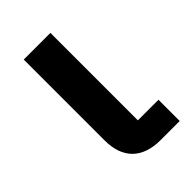

<svg xmlns="http://www.w3.org/2000/svg" viewBox="-166 -587 652 652"><g transform="rotate(-45 160.0 -261.0)"><path d="M301 -102H202V-522H74V-133C74 -48 121 0 209 0H301Z"/></g></svg>

Font: Braiins Sans SemiBold
Style: Regular
Weight: 600
Designer: Mike Abbink, Paul van der Laan, Pieter van Rosmalen, Jiri Chlebus, Lubos Buracinsky
Foundry: Bold Monday, Sudetype
Version: Version 1.000;hotconv 1.0.109;makeotfexe 2.5.65596